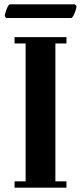

<svg xmlns="http://www.w3.org/2000/svg" viewBox="-20 -864 373 884"><path d="M2 -792C2 -788 7 -781 11 -781H308C314 -781 323 -801 326 -810C329 -819 332 -828 332 -833C332 -837 327 -844 323 -844H25C19 -844 11 -824 8 -815C5 -806 2 -797 2 -792ZM47 0H286V-29H235V-664H286V-693H47V-664H98V-29H47Z"/></svg>

Font: Monomakh Unicode
Style: Regular
Weight: 400
Version: Version 1.2